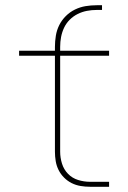

<svg xmlns="http://www.w3.org/2000/svg" viewBox="-20 -714 490 734"><path d="M324 0Q306 0 288 -3Q270 -6 254 -14Q238 -22 225 -35Q212 -48 204 -64Q196 -80 193 -98Q190 -116 190 -134V-501H53V-520H190V-535Q190 -556 193.5 -577.5Q197 -599 206.5 -618Q216 -637 231.5 -652.5Q247 -668 266.5 -677.5Q286 -687 307 -690.5Q328 -694 350 -694H370V-676H350Q331 -676 312.5 -672.5Q294 -669 277 -660.5Q260 -652 246.5 -638.5Q233 -625 225 -608Q217 -591 213.5 -572.5Q210 -554 210 -535V-520H397V-501H210V-134Q210 -111 217 -88.5Q224 -66 240 -49.5Q256 -33 278.5 -26Q301 -19 324 -19H397V0Z"/></svg>

Font: Iosevka Etoile Thin
Style: Regular
Weight: 100
Designer: Belleve Invis
Foundry: Belleve Invis
Version: Version 22.1.2; ttfautohint (v1.8.4)